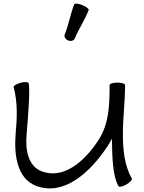

<svg xmlns="http://www.w3.org/2000/svg" viewBox="-20 -1000 792 1053"><path d="M390 -789C412 -842 445 -890 466 -944C469 -951 454 -963 432 -972C410 -981 390 -983 387 -976C366 -923 357 -865 335 -811C330 -799 339 -784 354 -778C369 -772 385 -777 390 -789ZM55 -522C77 -440 74 -354 66 -269C56 -151 73 -22 177 19C329 77 472 -51 569 -197C578 -211 586 -225 594 -239C595 -146 597 -35 630 21C633 28 653 23 673 12C693 0 707 -15 703 -21C661 -95 654 -182 654 -267C654 -355 666 -444 666 -533C666 -541 647 -547 624 -547C601 -547 581 -541 581 -533C581 -428 579 -321 519 -230C443 -114 328 -14 207 -61C133 -90 118 -181 126 -264C134 -358 146 -510 137 -544C135 -551 115 -552 93 -546C70 -540 53 -529 55 -522Z"/></svg>

Font: Nupuram Expanded Light
Style: Regular
Weight: 300
Width: 7
Designer: Santhosh Thottingal (santhosh.thottingal@gmail.com)
Foundry: SMC
Version: Version 1.000